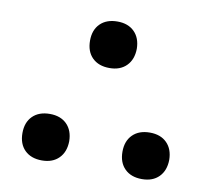

<svg xmlns="http://www.w3.org/2000/svg" viewBox="-64 -590 729 669"><g transform="rotate(10 300.0 -256.0)"><path d="M395.5 -75.5Q395.5 -113.5 417.8 -135.5Q440 -157.5 478.5 -157.5Q516.5 -157.5 538.5 -135.5Q560.5 -113.5 561 -75.5Q560.5 -37.5 538.5 -15.2Q516.5 7 478.5 7Q440 7 417.8 -15Q395.5 -37 395.5 -75.5ZM217 -437Q217 -475 239.2 -497Q261.5 -519 300 -519Q338 -519 360 -497Q382 -475 382.5 -437Q382 -399 360 -376.8Q338 -354.5 300 -354.5Q261.5 -354.5 239.2 -376.5Q217 -398.5 217 -437ZM41 -79Q41 -117 63.2 -139Q85.5 -161 124 -161Q162 -161 184 -139Q206 -117 206.5 -79Q206 -41 184 -18.8Q162 3.5 124 3.5Q85.5 3.5 63.2 -18.5Q41 -40.5 41 -79Z"/></g></svg>

Font: JuliaMono Black
Style: Regular
Weight: 900
Monospace: yes
Designer: cormullion
Foundry: corm
Version: Version 0.054; ttfautohint (v1.8.4)